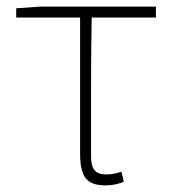

<svg xmlns="http://www.w3.org/2000/svg" viewBox="-20 -547 519 580"><path d="M298 13Q256 13 239 -8.5Q222 -30 222 -81V-494H29V-522L101 -527H451V-494H257Q255 -388 255 -284.5Q255 -181 255 -75Q255 -46 265.5 -33Q276 -20 301 -20Q313 -20 325 -22.5Q337 -25 347 -28L354 2Q346 6 330.5 9.5Q315 13 298 13Z"/></svg>

Font: SpoqaHanSans
Style: Thin
Weight: 250
Designer: [Spoqa Han Sans] Dong-huui Kim \uAE40 \uB3D9 \uD718   [Noto Sans] Ryoko NISHIZUKA \u897F \u585A \u6DBC \u5B50  (kana & i
Foundry: Spoqa (http://bi.spoqa.com)
Version: Version 1.004;PS 1.004;hotconv 1.0.82;makeotf.lib2.5.63406